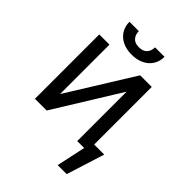

<svg xmlns="http://www.w3.org/2000/svg" viewBox="-252 -823 1119 1119"><g transform="rotate(45 308.0 -263.5)"><path d="M404.3 -530.3H500V-55.7H583L508.8 179.7H434.6L473.1 0H416V-407.2L164.1 0H67.4V-530.3H151.4V-123ZM283.2 -580.1Q239.7 -580.1 207.3 -596.2Q174.8 -612.3 157.2 -641.1Q139.6 -669.9 139.6 -707H216.8Q216.8 -678.2 233.2 -659.4Q249.5 -640.6 283.2 -640.6Q317.4 -640.6 334 -659.4Q350.6 -678.2 350.6 -707H428.7Q428.7 -669.9 410.9 -641.1Q393.1 -612.3 360.1 -596.2Q327.1 -580.1 283.2 -580.1Z"/></g></svg>

Font: Pretendard JP
Style: Regular
Weight: 400
Designer: Base glyphs from Inter by Rasmus Andersson; Hangeul glyphs from Noto Sans CJK(Source Han Sans) by Jang Soo-young and Kan
Foundry: Kil Hyung-jin
Version: Version 1.309